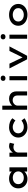

<svg xmlns="http://www.w3.org/2000/svg" viewBox="2422 -3250 838 5723"><g transform="rotate(-90 2841.5 -389.0)"><path d="M372 10Q288 10 224 -25.5Q160 -61 124 -123Q88 -185 88 -264Q88 -344 125.5 -406Q163 -468 228.5 -503Q294 -538 378 -538Q429 -538 472.5 -525.5Q516 -513 548 -491.5Q580 -470 599.5 -445Q619 -420 622 -394L590 -395V-527H714V0H589V-139L616 -134Q613 -110 592 -84.5Q571 -59 538 -38Q505 -17 462.5 -3.5Q420 10 372 10ZM404 -99Q460 -99 503 -120.5Q546 -142 570 -179.5Q594 -217 594 -264Q594 -312 570 -349Q546 -386 503 -407Q460 -428 404 -428Q347 -428 304 -407Q261 -386 237 -349Q213 -312 213 -264Q213 -217 237 -179.5Q261 -142 304 -120.5Q347 -99 404 -99Z M1031 0V-527H1152L1155 -342L1125 -359Q1139 -409 1173 -449.5Q1207 -490 1251.5 -514Q1296 -538 1344 -538Q1374 -538 1402 -532Q1430 -526 1448 -515L1415 -384Q1396 -395 1369 -401.5Q1342 -408 1316 -408Q1280 -408 1250 -396Q1220 -384 1199 -363Q1178 -342 1166.5 -316Q1155 -290 1155 -262V0Z M1910 10Q1822 10 1753 -26Q1684 -62 1643.5 -124Q1603 -186 1603 -264Q1603 -343 1643 -404.5Q1683 -466 1752 -502Q1821 -538 1907 -538Q1992 -538 2063.5 -512Q2135 -486 2178 -439L2109 -348Q2087 -371 2054.5 -389Q2022 -407 1986.5 -418Q1951 -429 1915 -429Q1860 -429 1817.5 -407.5Q1775 -386 1751.5 -349Q1728 -312 1728 -264Q1728 -216 1752.5 -179Q1777 -142 1820 -120.5Q1863 -99 1915 -99Q1958 -99 1993.5 -108.5Q2029 -118 2058 -134Q2087 -150 2110 -168L2178 -78Q2129 -41 2061.5 -15.5Q1994 10 1910 10Z M2431 0V-740H2553V-393L2518 -385Q2530 -424 2564.5 -458.5Q2599 -493 2650 -515.5Q2701 -538 2759 -538Q2832 -538 2881 -509.5Q2930 -481 2954.5 -431Q2979 -381 2979 -316V0H2856V-296Q2856 -338 2838 -368Q2820 -398 2789 -414Q2758 -430 2716 -431Q2681 -431 2651.5 -418Q2622 -405 2600 -384.5Q2578 -364 2566.5 -339Q2555 -314 2555 -289V0H2493Q2466 0 2450.5 0Q2435 0 2431 0Z M3310 0V-527H3433V0ZM3371 -645Q3333 -645 3312.5 -663.5Q3292 -682 3292 -716Q3292 -748 3313 -768Q3334 -788 3371 -788Q3408 -788 3428.5 -769.5Q3449 -751 3449 -716Q3449 -685 3428 -665Q3407 -645 3371 -645Z M3934 0 3663 -527H3805L4006 -106L3974 -99L4183 -527H4320L4040 0Z M4547 0V-527H4670V0ZM4608 -645Q4570 -645 4549.5 -663.5Q4529 -682 4529 -716Q4529 -748 4550 -768Q4571 -788 4608 -788Q4645 -788 4665.5 -769.5Q4686 -751 4686 -716Q4686 -685 4665 -665Q4644 -645 4608 -645Z M5261 10Q5166 10 5092.5 -25Q5019 -60 4977 -122.5Q4935 -185 4935 -264Q4935 -344 4977 -406Q5019 -468 5092.5 -503Q5166 -538 5261 -538Q5355 -538 5428.5 -503Q5502 -468 5543.5 -406Q5585 -344 5585 -264Q5585 -185 5543.5 -122.5Q5502 -60 5428.5 -25Q5355 10 5261 10ZM5261 -99Q5317 -99 5363 -120.5Q5409 -142 5435.5 -179Q5462 -216 5460 -264Q5462 -313 5435.5 -350Q5409 -387 5363 -408Q5317 -429 5261 -429Q5204 -429 5158 -408Q5112 -387 5086 -349.5Q5060 -312 5061 -264Q5060 -216 5086 -179Q5112 -142 5158 -120.5Q5204 -99 5261 -99Z"/></g></svg>

Font: Lexend Mega Medium
Style: Regular
Weight: 500
Version: Version 1.007